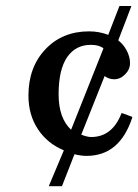

<svg xmlns="http://www.w3.org/2000/svg" viewBox="-20 -503 465 646"><path d="M286.6 -42Q357.4 -42 388.2 -120.6L388.7 -121.6L389.2 -122.6H390.1L391.6 -122.1L423.3 -110.4L424.3 -109.9L425.3 -109.4L424.8 -108.4V-106.9Q403.8 -43 365.5 -10.7Q327.1 21.5 271 21.5Q253.9 21.5 230.5 16.1L189 122.1L188.5 122.6L188 123.5H187.5H186.5H147.9H146H144L145 122.1L145.5 120.1L194.8 2.9Q139.2 -20.5 107.9 -67.9Q75.7 -116.2 75.7 -181.6Q75.7 -276.9 132.8 -337.2Q189.9 -397.5 279.8 -397.5Q313.5 -397.5 344.2 -385.7L381.3 -481.4L381.8 -481.9L382.3 -482.9H382.8H383.8H418.5H420.4H421.9L421.4 -481.4L420.9 -479.5L377.9 -367.2Q394.5 -354.5 405.8 -334Q417.5 -312 417.5 -291Q417.5 -269.5 401.1 -252.9Q384.8 -236.3 364.3 -236.3Q346.2 -236.3 332 -247.1L253.4 -49.8Q273.9 -42 286.6 -42ZM328.1 -340.3Q313.5 -352.1 285.6 -352.1Q234.9 -352.1 206.1 -311Q177.2 -269 177.2 -185.5Q177.2 -105.5 219.2 -66.4Z"/></svg>

Font: RIT Rachana
Style: Bold
Weight: 700
Designer: Hussain KH
Version: 1.5.2